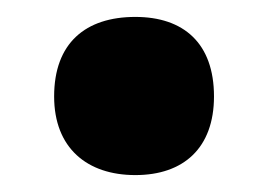

<svg xmlns="http://www.w3.org/2000/svg" viewBox="-20 -195 318 227"><path d="M44 -81C44 -20 83 12 140 12C197 12 233 -20 233 -81C233 -144 197 -175 140 -175C81 -175 44 -144 44 -81Z"/></svg>

Font: Noto Sans Armenian Condensed Black
Style: Regular
Weight: 900
Width: 3
Designer: Monotype Design Team
Foundry: Monotype Imaging Inc.
Version: Version 2.008